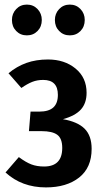

<svg xmlns="http://www.w3.org/2000/svg" viewBox="-20 -802 450 836"><path d="M357 -398Q357 -353 332.5 -325.5Q308 -298 254 -283Q318 -272 348.5 -241.5Q379 -211 379 -154Q379 -72 324.5 -29Q270 14 180 14Q75 14 4 -51L62 -118Q93 -95 117 -86Q141 -77 172 -77Q251 -77 251 -158Q251 -199 229.5 -215Q208 -231 161 -231H106L113 -316H151Q192 -316 212 -334Q232 -352 232 -389Q232 -454 168 -454Q142 -454 120.5 -445.5Q99 -437 73 -419L17 -483Q53 -513 95 -528Q137 -543 189 -543Q261 -543 309 -503.5Q357 -464 357 -398ZM162 -715Q162 -686 143.5 -667Q125 -648 97 -648Q69 -648 50.5 -667Q32 -686 32 -715Q32 -743 50.5 -762.5Q69 -782 97 -782Q125 -782 143.5 -762.5Q162 -743 162 -715ZM349 -715Q349 -686 330.5 -667Q312 -648 284 -648Q256 -648 237.5 -667Q219 -686 219 -715Q219 -743 237.5 -762.5Q256 -782 284 -782Q312 -782 330.5 -762.5Q349 -743 349 -715Z"/></svg>

Font: Fira Sans Compressed Medium
Style: Regular
Weight: 500
Width: 1
Designer: bBox Type GmbH & Carrois Corporate GbR & Edenspiekermann AG
Foundry: bBox Type GmbH & Carrois Corporate GbR & Edenspiekermann AG
Version: Version 4.301